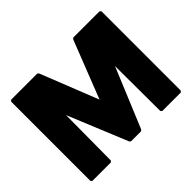

<svg xmlns="http://www.w3.org/2000/svg" viewBox="-169 -1114 1402 1402"><g transform="rotate(-45 532.0 -412.5)"><path d="M593 -7 785 -469 787 -3 797 7H988L998 -3V-822L988 -832H717L707 -823L532 -376L355 -823L345 -832H75L65 -822V-3L75 7H266L276 -3L279 -469L469 -7L479 2H583Z"/></g></svg>

Font: Hussar Woodtype
Style: Ultra
Weight: 900
Foundry: Cannot Into Space Fonts
Version: Version 1.07